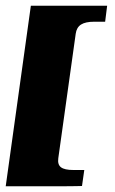

<svg xmlns="http://www.w3.org/2000/svg" viewBox="-27 -554 404 672"><path d="M177 0Q174 22 186.5 31.5Q199 41 230 41H268L260 97Q258 97 238 97.5Q218 98 188.5 98Q159 98 126 98Q93 98 64 98Q35 98 15 98Q-5 98 -7 98L81 -534H348L341 -478H303Q272 -478 256.5 -468Q241 -458 238 -436Z"/></svg>

Font: Genos Thin
Style: Bold Italic
Weight: 700
Italic angle: -8°
Version: Version 1.010